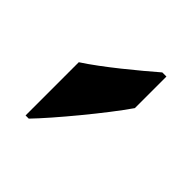

<svg xmlns="http://www.w3.org/2000/svg" viewBox="-32 -899 426 426"><g transform="rotate(-45 181.0 -686.0)"><path d="M207 -766H40V-756C78 -719 172 -641 223 -606H322V-619C290 -656 236 -721 207 -766Z"/></g></svg>

Font: Noto Sans Gujarati
Style: Bold
Weight: 700
Designer: Jelle Bosma - Monotype Design Team, Universal Thirst
Foundry: Monotype Imaging Inc.
Version: Version 2.106